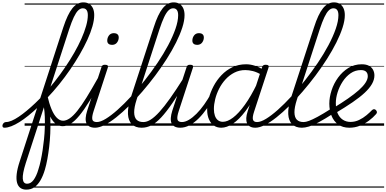

<svg xmlns="http://www.w3.org/2000/svg" viewBox="-208 -1062 3265 1622"><path d="M-171 17Q-182 17 -185.5 9.5Q-189 2 -186.5 -7Q-184 -16 -176 -23.5Q-168 -31 -157 -31Q-136 -31 -109 -42.5Q-82 -54 -50 -75.5Q-18 -97 17 -126Q52 -155 89 -190Q126 -225 162 -264Q210 -317 255.5 -375Q301 -433 342.5 -494Q384 -555 419 -616Q454 -677 479.5 -734.5Q505 -792 519.5 -843Q534 -894 534 -935Q534 -949 542 -955.5Q550 -962 560.5 -961.5Q571 -961 579.5 -954Q588 -947 588 -935Q588 -893 573 -840Q558 -787 530.5 -727Q503 -667 466 -603Q429 -539 385 -475Q341 -411 291.5 -349.5Q242 -288 190 -234Q151 -192 110.5 -154Q70 -116 31.5 -85Q-7 -54 -43.5 -31Q-80 -8 -112.5 4.5Q-145 17 -171 17ZM14 540Q-15 540 -35 526Q-55 512 -63.5 483Q-72 454 -67 408.5Q-62 363 -41 300L327 -832Q363 -942 403.5 -992Q444 -1042 496 -1042Q526 -1042 546.5 -1028.5Q567 -1015 577.5 -991Q588 -967 588 -935Q588 -923 579.5 -916.5Q571 -910 560.5 -910Q550 -910 542 -916.5Q534 -923 534 -935Q534 -953 529.5 -965.5Q525 -978 516 -985Q507 -992 492 -992Q471 -992 452.5 -974Q434 -956 415.5 -917Q397 -878 376 -814L193 -251Q205 -206 210.5 -154Q216 -102 217.5 -46Q219 10 216.5 67Q214 124 207.5 178.5Q201 233 192 282.5Q183 332 171 372Q156 423 134 461Q112 499 83 519.5Q54 540 14 540ZM21 490Q37 490 50.5 482Q64 474 75.5 458.5Q87 443 97.5 420.5Q108 398 116 370Q127 337 136 295Q145 253 152 207Q159 161 164 112.5Q169 64 170.5 16Q172 -32 170.5 -75.5Q169 -119 163 -156L10 315Q-19 406 -15.5 448Q-12 490 21 490ZM0 513H438V523H0ZM0 -20H438V0H0ZM0 -505H438V-500H0ZM0 -1033H438V-1023H0Z M322 4Q293 4 269 -12Q245 -28 225.5 -60Q206 -92 191.5 -139.5Q177 -187 167 -249Q165 -259 170.5 -263.5Q176 -268 183 -266.5Q190 -265 192 -255Q207 -188 227 -140Q247 -92 272 -67Q297 -42 325 -42Q351 -42 380.5 -62Q410 -82 445 -125.5Q480 -169 523 -238.5Q566 -308 621 -406Q625 -412 631.5 -412.5Q638 -413 643 -409Q648 -405 649.5 -397.5Q651 -390 647 -382Q592 -279 546.5 -205.5Q501 -132 462.5 -85.5Q424 -39 390 -17.5Q356 4 322 4ZM437 513V523ZM437 -20V0ZM437 -505V-500ZM437 -1033V-1023Z M596 17Q567 17 548.5 7Q530 -3 522 -21.5Q514 -40 516 -66.5Q518 -93 528 -125L649 -494Q653 -506 659 -510.5Q665 -515 679 -515Q695 -515 701 -509Q707 -503 703 -491L583 -124Q567 -75 572 -53Q577 -31 610 -31Q620 -31 624.5 -23.5Q629 -16 627.5 -7Q626 2 618 9.5Q610 17 596 17ZM738 -683Q720 -683 709 -692Q698 -701 698 -719Q698 -743 712.5 -762.5Q727 -782 755 -782Q772 -782 783.5 -773Q795 -764 795 -745Q795 -722 780.5 -702.5Q766 -683 738 -683ZM438 513H763V523H438ZM438 -20H763V0H438ZM438 -505H763V-500H438ZM438 -1033H763V-1023H438Z M595 17Q583 17 579 9.5Q575 2 578 -7Q581 -16 589.5 -23.5Q598 -31 610 -31Q641 -31 686 -58.5Q731 -86 785.5 -134.5Q840 -183 898.5 -246.5Q957 -310 1014.5 -383Q1072 -456 1123 -531.5Q1174 -607 1213 -680.5Q1252 -754 1274.5 -819Q1297 -884 1297 -934Q1297 -947 1305 -953.5Q1313 -960 1323.5 -960Q1334 -960 1342.5 -953.5Q1351 -947 1351 -934Q1351 -888 1332 -829Q1313 -770 1279.5 -703Q1246 -636 1201 -565Q1156 -494 1103.5 -424Q1051 -354 995 -289Q939 -224 882.5 -168Q826 -112 773.5 -70.5Q721 -29 675.5 -6Q630 17 595 17ZM763 513V523ZM763 -20V0ZM763 -505V-500ZM763 -1033V-1023Z M988 17Q936 17 906 -12.5Q876 -42 873 -98Q870 -154 895 -232L1091 -832Q1126 -942 1166.5 -992Q1207 -1042 1259 -1042Q1289 -1042 1309.5 -1028.5Q1330 -1015 1340.5 -991Q1351 -967 1351 -935Q1351 -923 1342.5 -916.5Q1334 -910 1323.5 -910Q1313 -910 1305 -916.5Q1297 -923 1297 -935Q1297 -953 1292.5 -965.5Q1288 -978 1279 -985Q1270 -992 1255 -992Q1234 -992 1215.5 -974Q1197 -956 1178.5 -917Q1160 -878 1139 -814L946 -220Q925 -155 925.5 -113Q926 -71 945.5 -51Q965 -31 1002 -31Q1013 -31 1017.5 -23.5Q1022 -16 1020 -7Q1018 2 1009.5 9.5Q1001 17 988 17ZM763 513H1157V523H763ZM763 -20H1157V0H763ZM763 -505H1157V-500H763ZM763 -1033H1157V-1023H763Z M989 17Q979 17 974 9.5Q969 2 970.5 -7Q972 -16 980.5 -23.5Q989 -31 1004 -31Q1033 -31 1066 -52Q1099 -73 1139 -117Q1179 -161 1229.5 -232Q1280 -303 1343 -403Q1349 -414 1358.5 -412.5Q1368 -411 1373.5 -403Q1379 -395 1373 -385Q1303 -271 1250 -193.5Q1197 -116 1153.5 -69.5Q1110 -23 1070.5 -3Q1031 17 989 17ZM1157 513V523ZM1157 -20V0ZM1157 -505V-500ZM1157 -1033V-1023Z M1315 17Q1286 17 1267.5 7Q1249 -3 1241 -21.5Q1233 -40 1235 -66.5Q1237 -93 1247 -125L1368 -494Q1372 -506 1378 -510.5Q1384 -515 1398 -515Q1414 -515 1420 -509Q1426 -503 1422 -491L1302 -124Q1286 -75 1291 -53Q1296 -31 1329 -31Q1339 -31 1343.5 -23.5Q1348 -16 1346.5 -7Q1345 2 1337 9.5Q1329 17 1315 17ZM1457 -683Q1439 -683 1428 -692Q1417 -701 1417 -719Q1417 -743 1431.5 -762.5Q1446 -782 1474 -782Q1491 -782 1502.5 -773Q1514 -764 1514 -745Q1514 -722 1499.5 -702.5Q1485 -683 1457 -683ZM1157 513H1482V523H1157ZM1157 -20H1482V0H1157ZM1157 -505H1482V-500H1157ZM1157 -1033H1482V-1023H1157Z M1314 17Q1304 17 1299 9.5Q1294 2 1295.5 -7Q1297 -16 1305.5 -23.5Q1314 -31 1329 -31Q1356 -31 1387.5 -49.5Q1419 -68 1452 -101Q1485 -134 1517 -179Q1549 -224 1578 -277Q1583 -287 1592 -286Q1601 -285 1607 -278.5Q1613 -272 1609 -262Q1578 -200 1542.5 -149Q1507 -98 1469.5 -61Q1432 -24 1393 -3.5Q1354 17 1314 17ZM1482 513V523ZM1482 -20V0ZM1482 -505V-500ZM1482 -1033V-1023Z M1661 17Q1625 17 1598.5 -1.5Q1572 -20 1557 -54.5Q1542 -89 1542 -136Q1542 -180 1556 -232Q1570 -284 1596.5 -334.5Q1623 -385 1663 -427Q1703 -469 1755 -494Q1807 -519 1871 -519Q1908 -519 1947.5 -506Q1987 -493 2019 -470L2006 -427Q1963 -453 1928.5 -461.5Q1894 -470 1864 -470Q1814 -470 1772 -448.5Q1730 -427 1697.5 -391.5Q1665 -356 1643 -312.5Q1621 -269 1610 -224.5Q1599 -180 1599 -141Q1599 -109 1607.5 -84.5Q1616 -60 1633 -46.5Q1650 -33 1675 -33Q1714 -33 1761 -68.5Q1808 -104 1860 -176Q1912 -248 1964 -356L1980 -318Q1923 -199 1867 -125Q1811 -51 1759 -17Q1707 17 1661 17ZM1949 17Q1922 17 1904.5 7Q1887 -3 1879 -21.5Q1871 -40 1872.5 -65Q1874 -90 1884 -121L2006 -494Q2010 -506 2017 -510.5Q2024 -515 2037 -515Q2054 -515 2059.5 -508Q2065 -501 2060 -489L1939 -120Q1923 -72 1929 -51.5Q1935 -31 1963 -31Q1973 -31 1977 -23.5Q1981 -16 1979.5 -7Q1978 2 1970.5 9.5Q1963 17 1949 17ZM1482 513H2117V523H1482ZM1482 -20H2117V0H1482ZM1482 -505H2117V-500H1482ZM1482 -1033H2117V-1023H1482Z M1949 17Q1937 17 1933 9.5Q1929 2 1932 -7Q1935 -16 1943.5 -23.5Q1952 -31 1964 -31Q1995 -31 2040 -58.5Q2085 -86 2139.5 -134.5Q2194 -183 2252.5 -246.5Q2311 -310 2368.5 -383Q2426 -456 2477 -531.5Q2528 -607 2567 -680.5Q2606 -754 2628.5 -819Q2651 -884 2651 -934Q2651 -947 2659 -953.5Q2667 -960 2677.5 -960Q2688 -960 2696.5 -953.5Q2705 -947 2705 -934Q2705 -888 2686 -829Q2667 -770 2633.5 -703Q2600 -636 2555 -565Q2510 -494 2457.5 -424Q2405 -354 2349 -289Q2293 -224 2236.5 -168Q2180 -112 2127.5 -70.5Q2075 -29 2029.5 -6Q1984 17 1949 17ZM2117 513V523ZM2117 -20V0ZM2117 -505V-500ZM2117 -1033V-1023Z M2342 17Q2290 17 2260 -12.5Q2230 -42 2227 -98Q2224 -154 2249 -232L2445 -832Q2480 -942 2520.5 -992Q2561 -1042 2613 -1042Q2643 -1042 2663.5 -1028.5Q2684 -1015 2694.5 -991Q2705 -967 2705 -935Q2705 -923 2696.5 -916.5Q2688 -910 2677.5 -910Q2667 -910 2659 -916.5Q2651 -923 2651 -935Q2651 -953 2646.5 -965.5Q2642 -978 2633 -985Q2624 -992 2609 -992Q2588 -992 2569.5 -974Q2551 -956 2532.5 -917Q2514 -878 2493 -814L2300 -220Q2279 -155 2279.5 -113Q2280 -71 2299.5 -51Q2319 -31 2356 -31Q2367 -31 2371.5 -23.5Q2376 -16 2374 -7Q2372 2 2363.5 9.5Q2355 17 2342 17ZM2117 513H2511V523H2117ZM2117 -20H2511V0H2117ZM2117 -505H2511V-500H2117ZM2117 -1033H2511V-1023H2117Z M2343 17Q2333 17 2328 9.5Q2323 2 2324.5 -7Q2326 -16 2334.5 -23.5Q2343 -31 2358 -31Q2375 -31 2402.5 -41Q2430 -51 2475.5 -75.5Q2521 -100 2590 -144Q2599 -149 2606 -146Q2613 -143 2617 -135Q2621 -127 2619 -118Q2617 -109 2608 -103Q2535 -56 2485 -29.5Q2435 -3 2401.5 7Q2368 17 2343 17ZM2511 513V523ZM2511 -20V0ZM2511 -505V-500ZM2511 -1033V-1023Z M2743 17Q2687 17 2649 -10.5Q2611 -38 2592.5 -84.5Q2574 -131 2574 -187Q2574 -240 2593 -298.5Q2612 -357 2648 -406.5Q2684 -456 2734.5 -487.5Q2785 -519 2848 -519Q2886 -519 2909.5 -506Q2933 -493 2944 -471.5Q2955 -450 2955 -425Q2955 -389 2934.5 -353Q2914 -317 2873.5 -279Q2833 -241 2771 -198.5Q2709 -156 2625 -106L2607 -149Q2678 -192 2732.5 -230Q2787 -268 2824 -301Q2861 -334 2880 -363.5Q2899 -393 2899 -418Q2899 -443 2884.5 -456.5Q2870 -470 2841 -470Q2793 -470 2754 -443Q2715 -416 2687 -373Q2659 -330 2644 -282Q2629 -234 2629 -191Q2629 -141 2644 -105.5Q2659 -70 2687.5 -51Q2716 -32 2753 -32Q2791 -32 2825.5 -48.5Q2860 -65 2888 -88.5Q2916 -112 2935 -132Q2944 -140 2952.5 -139.5Q2961 -139 2968 -132Q2974 -125 2976 -117Q2978 -109 2970 -99Q2944 -69 2908.5 -42.5Q2873 -16 2831.5 0.5Q2790 17 2743 17ZM2511 513H3037V523H2511ZM2511 -20H3037V0H2511ZM2511 -505H3037V-500H2511ZM2511 -1033H3037V-1023H2511Z"/></svg>

Font: Playwrite IN Guides
Style: Regular
Weight: 400
Designer: Veronika Burian, José Scaglione
Foundry: TypeTogether
Version: Version 1.003